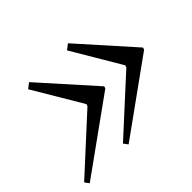

<svg xmlns="http://www.w3.org/2000/svg" viewBox="-125 -670 839 839"><g transform="rotate(-45 294.5 -250.0)"><path d="M371.1 -500 589.8 -254.9 586.9 -245.1 246.1 0 231 -20 477.1 -245.1 480 -254.9 346.2 -481ZM130.9 -500 350.1 -254.9 347.2 -245.1 5.9 0 -8.8 -20 236.8 -245.1 240.2 -254.9 106 -481Z"/></g></svg>

Font: Happy Times at the IKOB New Game Plus Edition
Style: Italic
Weight: 400
Italic angle: -16°
Designer: Lucas Le Bihan
Foundry: Lucas Le Bihan
Version: Version 1.000;PS 1.0;hotconv 1.0.88;makeotf.lib2.5.647800